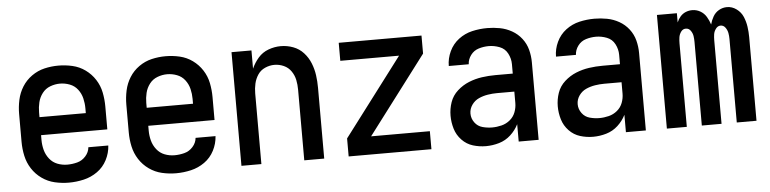

<svg xmlns="http://www.w3.org/2000/svg" viewBox="-39 -711 3578 892"><g transform="rotate(-5 1750.0 -265.0)"><path d="M252 8Q287 8 321.5 0Q356 -8 385 -28.5Q414 -49 430.5 -81Q447 -113 449 -148H356Q354 -125 337.5 -106.5Q321 -88 298 -82Q275 -76 252 -76Q228 -76 206 -84.5Q184 -93 169 -112Q154 -131 148 -154Q142 -177 142 -200V-223H451V-330Q451 -363 444.5 -395.5Q438 -428 420 -456Q402 -484 375 -503.5Q348 -523 315.5 -530.5Q283 -538 250 -538Q217 -538 185 -530.5Q153 -523 125.5 -503.5Q98 -484 80.5 -456Q63 -428 56 -395.5Q49 -363 49 -330V-200Q49 -167 56 -134.5Q63 -102 81 -74Q99 -46 126.5 -26.5Q154 -7 186.5 0.5Q219 8 252 8ZM142 -307V-330Q142 -353 147.5 -376Q153 -399 167.5 -418Q182 -437 204.5 -445.5Q227 -454 250 -454Q273 -454 295.5 -445.5Q318 -437 332.5 -418Q347 -399 352.5 -376Q358 -353 358 -330V-307Z M752 8Q787 8 821.5 0Q856 -8 885 -28.5Q914 -49 930.5 -81Q947 -113 949 -148H856Q854 -125 837.5 -106.5Q821 -88 798 -82Q775 -76 752 -76Q728 -76 706 -84.5Q684 -93 669 -112Q654 -131 648 -154Q642 -177 642 -200V-223H951V-330Q951 -363 944.5 -395.5Q938 -428 920 -456Q902 -484 875 -503.5Q848 -523 815.5 -530.5Q783 -538 750 -538Q717 -538 685 -530.5Q653 -523 625.5 -503.5Q598 -484 580.5 -456Q563 -428 556 -395.5Q549 -363 549 -330V-200Q549 -167 556 -134.5Q563 -102 581 -74Q599 -46 626.5 -26.5Q654 -7 686.5 0.5Q719 8 752 8ZM642 -307V-330Q642 -353 647.5 -376Q653 -399 667.5 -418Q682 -437 704.5 -445.5Q727 -454 750 -454Q773 -454 795.5 -445.5Q818 -437 832.5 -418Q847 -399 852.5 -376Q858 -353 858 -330V-307Z M1057 0H1150V-330Q1150 -353 1155 -375Q1160 -397 1172.5 -416Q1185 -435 1206.5 -444.5Q1228 -454 1250 -454Q1273 -454 1294 -444.5Q1315 -435 1328 -416Q1341 -397 1345.5 -375Q1350 -353 1350 -330V0H1443V-330Q1443 -360 1439 -389Q1435 -418 1424 -445.5Q1413 -473 1393 -495Q1373 -517 1345 -527.5Q1317 -538 1287 -538Q1258 -538 1229.5 -527.5Q1201 -517 1181.5 -494.5Q1162 -472 1150 -445V-530H1057Z M1557 0H1943V-84H1669L1943 -446V-530H1557V-446H1831L1557 -84Z M2197 8Q2228 8 2258.5 -1Q2289 -10 2312.5 -31.5Q2336 -53 2350 -81V0H2443V-361Q2443 -391 2435.5 -420Q2428 -449 2409.5 -473Q2391 -497 2364.5 -512Q2338 -527 2308.5 -532.5Q2279 -538 2250 -538Q2214 -538 2179.5 -530Q2145 -522 2116.5 -500.5Q2088 -479 2072.5 -446Q2057 -413 2057 -378H2150Q2151 -401 2165.5 -420.5Q2180 -440 2203 -447Q2226 -454 2250 -454Q2275 -454 2300 -444.5Q2325 -435 2337.5 -411Q2350 -387 2350 -361V-317H2269Q2237 -317 2205.5 -312.5Q2174 -308 2144.5 -296Q2115 -284 2090.5 -262Q2066 -240 2055.5 -209.5Q2045 -179 2045 -147Q2045 -116 2054 -86Q2063 -56 2085 -33Q2107 -10 2136.5 -1Q2166 8 2197 8ZM2233 -76Q2211 -76 2188.5 -82Q2166 -88 2152 -107Q2138 -126 2138 -149Q2138 -171 2151 -189.5Q2164 -208 2184 -217Q2204 -226 2226 -229.5Q2248 -233 2269 -233H2350V-180Q2350 -158 2342 -137Q2334 -116 2316.5 -101.5Q2299 -87 2277 -81.5Q2255 -76 2233 -76Z M2697 8Q2728 8 2758.5 -1Q2789 -10 2812.5 -31.5Q2836 -53 2850 -81V0H2943V-361Q2943 -391 2935.5 -420Q2928 -449 2909.5 -473Q2891 -497 2864.5 -512Q2838 -527 2808.5 -532.5Q2779 -538 2750 -538Q2714 -538 2679.5 -530Q2645 -522 2616.5 -500.5Q2588 -479 2572.5 -446Q2557 -413 2557 -378H2650Q2651 -401 2665.5 -420.5Q2680 -440 2703 -447Q2726 -454 2750 -454Q2775 -454 2800 -444.5Q2825 -435 2837.5 -411Q2850 -387 2850 -361V-317H2769Q2737 -317 2705.5 -312.5Q2674 -308 2644.5 -296Q2615 -284 2590.5 -262Q2566 -240 2555.5 -209.5Q2545 -179 2545 -147Q2545 -116 2554 -86Q2563 -56 2585 -33Q2607 -10 2636.5 -1Q2666 8 2697 8ZM2733 -76Q2711 -76 2688.5 -82Q2666 -88 2652 -107Q2638 -126 2638 -149Q2638 -171 2651 -189.5Q2664 -208 2684 -217Q2704 -226 2726 -229.5Q2748 -233 2769 -233H2850V-180Q2850 -158 2842 -137Q2834 -116 2816.5 -101.5Q2799 -87 2777 -81.5Q2755 -76 2733 -76Z M3041 0H3134V-390Q3134 -404 3136 -417.5Q3138 -431 3146.5 -443Q3155 -455 3169 -455Q3183 -455 3191.5 -443Q3200 -431 3202 -417.5Q3204 -404 3204 -390V0H3296V-390Q3296 -404 3298 -417.5Q3300 -431 3309 -443Q3318 -455 3331 -455Q3345 -455 3353.5 -443Q3362 -431 3364.5 -417.5Q3367 -404 3367 -390V0H3459V-390Q3459 -414 3455.5 -438.5Q3452 -463 3442.5 -485.5Q3433 -508 3412.5 -523Q3392 -538 3368 -538Q3348 -538 3330.5 -528Q3313 -518 3303 -500.5Q3293 -483 3288 -464Q3282 -483 3271.5 -500.5Q3261 -518 3243.5 -528Q3226 -538 3206 -538Q3190 -538 3175.5 -532Q3161 -526 3150.5 -514Q3140 -502 3134 -487V-530H3041Z"/></g></svg>

Font: Iosevka SS08 Medium
Style: Regular
Weight: 500
Monospace: yes
Designer: Belleve Invis
Foundry: Belleve Invis
Version: Version 3.4.3; ttfautohint (v1.8.3)